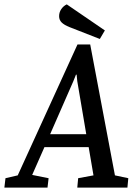

<svg xmlns="http://www.w3.org/2000/svg" viewBox="-68 -857 619 877"><path d="M-48 0 -43 -43 13 -56 286 -654H344L457 -56L518 -43L514 0H285L289 -43L359 -56L337 -185H135L79 -58L154 -43L149 0ZM161 -244H326L285 -486L282 -516H279L267 -486ZM388 -679 250 -733Q225 -743 213.5 -754.5Q202 -766 202 -783Q202 -801 212 -815.5Q222 -830 237 -837L411 -718Z"/></svg>

Font: Faustina Medium
Style: Italic
Weight: 500
Italic angle: -8°
Designer: Alfonso Garcia
Foundry: http://www.omnibus-type.com
Version: Version 1.200